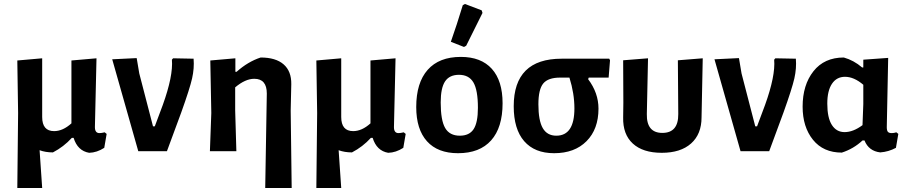

<svg xmlns="http://www.w3.org/2000/svg" viewBox="-20 -760 4561 965"><path d="M67 185 71 -192 67 -456 192 -467V-172Q192 -101 252 -101Q296 -101 339 -140V-456L465 -467L457 -121Q457 -91 480 -91Q490 -91 506 -95L516 -87L504 -17Q467 7 428 8Q370 -2 350 -67H341Q300 -22 246 6Q209 6 179 -5L192 185Z M953 -465Q957 -417 945.5 -366Q934 -315 891 -195L819 0H675L544 -462L667 -468L680 -391L749 -125H758L798 -232Q851 -379 844 -460L850 -467Z M1163 -467V-399H1169Q1226 -450 1290 -471Q1366 -471 1405.5 -436.5Q1445 -402 1444 -337L1441 -204L1446 185H1313L1321 -290Q1321 -364 1258 -364Q1213 -364 1162 -321V-205L1168 0H1035L1042 -192L1037 -456Z M1570 185 1574 -192 1570 -456 1695 -467V-172Q1695 -101 1755 -101Q1799 -101 1842 -140V-456L1968 -467L1960 -121Q1960 -91 1983 -91Q1993 -91 2009 -95L2019 -87L2007 -17Q1970 7 1931 8Q1873 -2 1853 -67H1844Q1803 -22 1749 6Q1712 6 1682 -5L1695 185Z M2306 -734 2317 -740 2401 -708 2405 -695Q2376 -636 2323 -530L2312 -524L2246 -550Q2276 -635 2306 -734ZM2296 -474Q2398 -474 2452 -414Q2506 -354 2506 -241Q2506 -119 2448.5 -54.5Q2391 10 2282 10Q2180 10 2126 -50Q2072 -110 2072 -222Q2072 -344 2129.5 -409Q2187 -474 2296 -474ZM2287 -384Q2239 -384 2217 -351Q2195 -318 2195 -245Q2195 -155 2217.5 -116.5Q2240 -78 2291 -78Q2339 -78 2360.5 -111Q2382 -144 2382 -218Q2382 -307 2359.5 -345.5Q2337 -384 2287 -384Z M2765 10Q2667 10 2614.5 -50.5Q2562 -111 2562 -226Q2562 -465 2803 -465H3042L3046 -457L3039 -370H2939L2936 -362Q2988 -293 2988 -214Q2988 -111 2928 -50.5Q2868 10 2765 10ZM2776 -78Q2867 -78 2867 -215Q2867 -290 2842 -370H2795Q2735 -370 2710.5 -340.5Q2686 -311 2686 -236Q2686 -154 2708 -116Q2730 -78 2776 -78Z M3112 -170 3113 -244 3112 -457 3237 -467 3231 -187Q3229 -92 3309 -92Q3390 -92 3389 -187L3387 -457L3512 -467L3506 -170Q3506 -86 3453.5 -39Q3401 8 3306 8Q3211 8 3160.5 -38.5Q3110 -85 3112 -170Z M3980 -465Q3984 -417 3972.5 -366Q3961 -315 3918 -195L3846 0H3702L3571 -462L3694 -468L3707 -391L3776 -125H3785L3825 -232Q3878 -379 3871 -460L3877 -467Z M4211 7Q4118 7 4066 -57.5Q4014 -122 4014 -224Q4014 -333 4068.5 -402Q4123 -471 4221 -471Q4271 -457 4313 -421H4319V-460L4444 -469L4437 -121Q4437 -104 4442.5 -97.5Q4448 -91 4462 -91Q4473 -91 4485 -95L4495 -87L4483 -17Q4446 3 4404 6Q4346 -1 4325 -54H4315Q4270 -12 4211 7ZM4138 -239Q4138 -168 4161 -132Q4184 -96 4225 -96Q4268 -96 4315 -131L4319 -237V-334Q4272 -374 4227 -374Q4185 -374 4161.5 -339Q4138 -304 4138 -239Z"/></svg>

Font: Alegreya Sans SC
Style: Bold
Weight: 700
Designer: Juan Pablo del Peral
Foundry: Huerta Tipografica
Version: Version 2.007